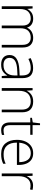

<svg xmlns="http://www.w3.org/2000/svg" viewBox="1278 -1977 709 3305"><g transform="rotate(90 1632.5 -324.5)"><path d="M634 -541Q709 -541 753.5 -496.5Q798 -452 798 -357V0H752V-355Q752 -430 718 -464.5Q684 -499 629 -499Q553 -499 509.5 -455Q466 -411 466 -315V0H420V-355Q420 -430 386 -464.5Q352 -499 297 -499Q223 -499 179 -453.5Q135 -408 135 -309V0H88V-531H126L133 -442H136Q155 -481 195 -511Q235 -541 302 -541Q359 -541 398.5 -515Q438 -489 454 -438H457Q479 -486 524 -513.5Q569 -541 634 -541Z M1152 -540Q1239 -540 1282 -495.5Q1325 -451 1325 -355V0H1289L1281 -94H1278Q1253 -49 1210 -19.5Q1167 10 1090 10Q1013 10 970 -28Q927 -66 927 -136Q927 -215 992.5 -256Q1058 -297 1180 -303L1279 -308V-347Q1279 -429 1246.5 -464Q1214 -499 1150 -499Q1110 -499 1072 -489Q1034 -479 995 -459L980 -498Q1018 -517 1061.5 -528.5Q1105 -540 1152 -540ZM1185 -266Q1084 -262 1030 -230.5Q976 -199 976 -135Q976 -85 1008 -57.5Q1040 -30 1097 -30Q1186 -30 1232 -81Q1278 -132 1279 -218V-271Z M1728 -541Q1817 -541 1865 -494Q1913 -447 1913 -347V0H1867V-344Q1867 -424 1830 -461.5Q1793 -499 1724 -499Q1637 -499 1590 -448Q1543 -397 1543 -294V0H1496V-531H1534L1541 -432H1544Q1564 -477 1609.5 -509Q1655 -541 1728 -541Z M2225 -31Q2248 -31 2268 -34.5Q2288 -38 2303 -43V-4Q2287 2 2266.5 6Q2246 10 2220 10Q2087 10 2087 -145V-491H2008V-520L2087 -534L2103 -659H2134V-531H2300V-491H2134V-148Q2134 -91 2155 -61Q2176 -31 2225 -31Z M2618 -541Q2686 -541 2730.5 -509Q2775 -477 2797 -421.5Q2819 -366 2819 -295V-261H2435Q2435 -150 2486 -91Q2537 -32 2632 -32Q2681 -32 2717 -39.5Q2753 -47 2798 -67V-24Q2759 -6 2720 2Q2681 10 2631 10Q2509 10 2448 -64Q2387 -138 2387 -261Q2387 -340 2413.5 -403Q2440 -466 2491.5 -503.5Q2543 -541 2618 -541ZM2617 -500Q2540 -500 2492.5 -449Q2445 -398 2436 -301H2771Q2771 -390 2733.5 -445Q2696 -500 2617 -500Z M3174 -539Q3215 -539 3249 -530L3241 -487Q3208 -496 3172 -496Q3096 -496 3054.5 -441Q3013 -386 3013 -293V0H2966V-531H3006L3011 -431H3013Q3031 -476 3072 -507.5Q3113 -539 3174 -539Z"/></g></svg>

Font: Noto Kufi Arabic ExtraLight
Style: Regular
Weight: 200
Designer: Monotype Design Team, David Williams, Khaled Hosny
Foundry: Google LLC
Version: Version 2.109; ttfautohint (v1.8.4.7-5d5b)